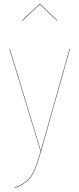

<svg xmlns="http://www.w3.org/2000/svg" viewBox="-20 -765 403 974"><path d="M182.1 -743.2 94.2 -660.2 91.8 -661.1 181.2 -745.1H183.1L271 -661.1L269 -660.2ZM27.8 -517.1H29.8L187 0H185.1ZM333 -517.1H335L189 0Q177.7 39.1 170.4 60.5Q163.1 82 152.1 105.7Q141.1 129.4 128.7 142.6Q116.2 155.8 97.9 168Q79.6 180.2 54.2 189L53.2 187Q78.6 178.2 96.7 166.3Q114.7 154.3 127.2 141.1Q139.6 127.9 150.4 105Q161.1 82 168.5 60.3Q175.8 38.6 187 0Z"/></svg>

Font: Fira Sans Compressed Two
Style: Regular
Weight: 100
Width: 1
Designer: Carrois Corporate & Edenspiekermann AG
Foundry: Carrois Corporate GbR & Edenspiekermann AG
Version: Version 4.203;PS 004.203;hotconv 1.0.88;makeotf.lib2.5.64775